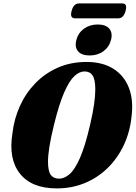

<svg xmlns="http://www.w3.org/2000/svg" viewBox="-20 -1064 773 1094"><path d="M473.5 -711Q564 -711 625.5 -672.5Q687 -634 714.2 -564Q741.5 -494 729.5 -400Q720.5 -311.5 685.2 -236.8Q650 -162 593.5 -106.8Q537 -51.5 463.2 -21Q389.5 9.5 304 9.5Q160 9.5 93.5 -74.8Q27 -159 51 -305.5Q60.5 -387 93.5 -460Q126.5 -533 181.2 -589.5Q236 -646 309.5 -678.5Q383 -711 473.5 -711ZM317 -46Q346.5 -46 376.2 -71.5Q406 -97 435.5 -163.8Q465 -230.5 493.5 -353.5Q509 -420 516 -469.5Q523 -519 523 -554Q523 -610.5 507.8 -633.8Q492.5 -657 461.5 -657Q432.5 -657 403.5 -630Q374.5 -603 345.5 -536.8Q316.5 -470.5 287.5 -352.5Q270 -281 261.8 -229.8Q253.5 -178.5 253.5 -143.5Q253.5 -89 269.2 -67.5Q285 -46 317 -46ZM490.5 -748Q445 -748 424.8 -771.8Q404.5 -795.5 415 -836.5Q425.5 -876.5 458.5 -900.5Q491.5 -924.5 537 -924.5Q582.5 -924.5 602.8 -900.5Q623 -876.5 612.5 -836.5Q602 -796 569.2 -772Q536.5 -748 490.5 -748ZM388 -1001.5Q399 -1044.5 430.5 -1044.5H675.5Q691.5 -1044.5 696.5 -1034.8Q701.5 -1025 695.5 -1002Q684.5 -959.5 653 -959.5H408Q376.5 -959.5 388 -1001.5Z"/></svg>

Font: Fraunces 144pt Soft Black
Style: Italic
Weight: 900
Italic angle: -16°
Version: Version 1.000;[b76b70a41]